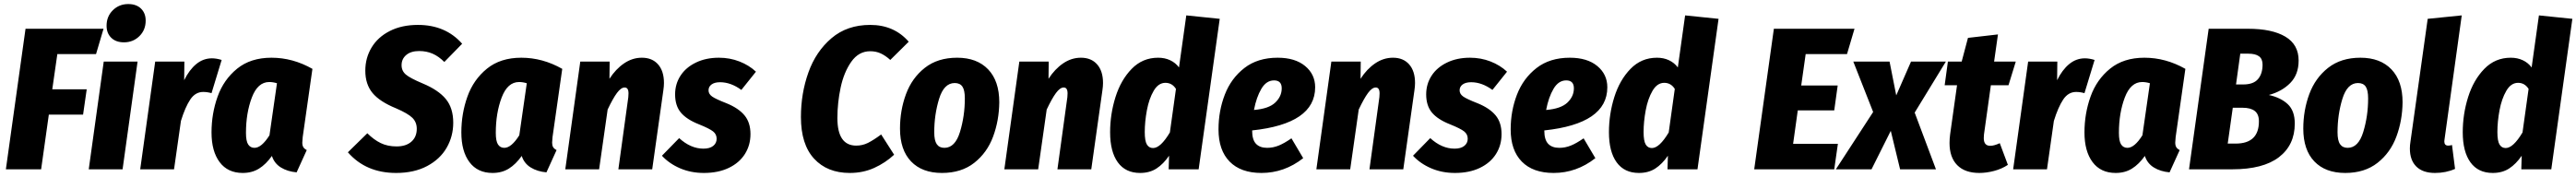

<svg xmlns="http://www.w3.org/2000/svg" viewBox="-20 -836 12716 874"><path d="M454 -569H263L238 -395H408L390 -270H221L183 0H9L106 -694H491Z M585 0H418L492 -532H659ZM506 -709Q506 -755 537 -785.5Q568 -816 613 -816Q653 -816 676 -793.5Q699 -771 699 -734Q699 -688 668 -657.5Q637 -627 592 -627Q552 -627 529 -649.5Q506 -672 506 -709Z M1074 -540 1024 -376Q1003 -382 983 -382Q944 -382 919 -344.5Q894 -307 873 -239L839 0H672L746 -532H890L889 -440Q914 -491 948.5 -519.5Q983 -548 1026 -548Q1048 -548 1074 -540Z M1522 -496 1474 -159Q1472 -139 1472 -132Q1472 -118 1477 -109.5Q1482 -101 1494 -95L1444 15Q1399 11 1366.5 -9Q1334 -29 1322 -66Q1293 -25 1258.5 -3.5Q1224 18 1178 18Q1104 18 1064 -35.5Q1024 -89 1024 -182Q1024 -275 1054 -359Q1084 -443 1150.5 -497Q1217 -551 1320 -551Q1425 -551 1522 -496ZM1194 -180Q1194 -139 1205 -122.5Q1216 -106 1236 -106Q1271 -106 1310 -168L1347 -425Q1327 -431 1309 -431Q1252 -431 1223 -354.5Q1194 -278 1194 -180Z M2261 -620 2173 -530Q2145 -558 2115 -571Q2085 -584 2049 -584Q2008 -584 1985 -564.5Q1962 -545 1962 -514Q1962 -486 1983 -468Q2004 -450 2066 -424Q2143 -392 2180 -347.5Q2217 -303 2217 -230Q2217 -163 2184.5 -106.5Q2152 -50 2088 -16Q2024 18 1935 18Q1786 18 1697 -84L1793 -178Q1825 -146 1859 -129.5Q1893 -113 1937 -113Q1984 -113 2010.5 -136.5Q2037 -160 2037 -200Q2037 -233 2015 -254.5Q1993 -276 1935 -301Q1854 -334 1818.5 -377Q1783 -420 1783 -487Q1783 -550 1814 -601.5Q1845 -653 1904 -683Q1963 -713 2043 -713Q2179 -713 2261 -620Z M2755 -496 2707 -159Q2705 -139 2705 -132Q2705 -118 2710 -109.5Q2715 -101 2727 -95L2677 15Q2632 11 2599.5 -9Q2567 -29 2555 -66Q2526 -25 2491.5 -3.5Q2457 18 2411 18Q2337 18 2297 -35.5Q2257 -89 2257 -182Q2257 -275 2287 -359Q2317 -443 2383.5 -497Q2450 -551 2553 -551Q2658 -551 2755 -496ZM2427 -180Q2427 -139 2438 -122.5Q2449 -106 2469 -106Q2504 -106 2543 -168L2580 -425Q2560 -431 2542 -431Q2485 -431 2456 -354.5Q2427 -278 2427 -180Z M3257 -426Q3257 -410 3254 -390L3199 0H3032L3081 -356Q3082 -363 3082 -375Q3082 -404 3063 -404Q3045 -404 3025 -377Q3005 -350 2979 -295L2937 0H2770L2844 -532H2989L2988 -447Q3019 -495 3060 -523Q3101 -551 3148 -551Q3199 -551 3228 -518Q3257 -485 3257 -426Z M3711 -482 3639 -392Q3587 -430 3534 -430Q3507 -430 3492 -419Q3477 -408 3477 -390Q3477 -372 3494.5 -359.5Q3512 -347 3566 -326Q3625 -302 3654.5 -266.5Q3684 -231 3684 -174Q3684 -119 3656.5 -75.5Q3629 -32 3577 -7Q3525 18 3454 18Q3390 18 3336.5 -5Q3283 -28 3247 -67L3332 -154Q3389 -102 3452 -102Q3483 -102 3500 -115.5Q3517 -129 3517 -151Q3517 -173 3499.5 -187Q3482 -201 3430 -222Q3369 -246 3340.5 -280Q3312 -314 3312 -370Q3312 -421 3338.5 -462Q3365 -503 3414.5 -527Q3464 -551 3528 -551Q3582 -551 3629.5 -532.5Q3677 -514 3711 -482Z M4465 -630 4374 -540Q4351 -561 4327.5 -572Q4304 -583 4275 -583Q4218 -583 4181.5 -531Q4145 -479 4129 -403.5Q4113 -328 4113 -253Q4113 -117 4206 -117Q4237 -117 4264 -130.5Q4291 -144 4329 -172L4393 -72Q4350 -32 4295 -7Q4240 18 4174 18Q4063 18 3998 -52.5Q3933 -123 3933 -258Q3933 -375 3970 -478.5Q4007 -582 4084 -647.5Q4161 -713 4275 -713Q4393 -713 4465 -630Z M4422 -201Q4422 -291 4451.5 -371Q4481 -451 4544.5 -501Q4608 -551 4704 -551Q4802 -551 4857 -493.5Q4912 -436 4912 -331Q4911 -241 4881.5 -161.5Q4852 -82 4788.5 -32Q4725 18 4629 18Q4531 18 4476.5 -39Q4422 -96 4422 -201ZM4742 -350Q4742 -391 4730 -408.5Q4718 -426 4692 -426Q4639 -426 4615 -348Q4591 -270 4591 -183Q4591 -142 4603.5 -124Q4616 -106 4641 -106Q4694 -106 4718 -184.5Q4742 -263 4742 -350Z M5424 -426Q5424 -410 5421 -390L5366 0H5199L5248 -356Q5249 -363 5249 -375Q5249 -404 5230 -404Q5212 -404 5192 -377Q5172 -350 5146 -295L5104 0H4937L5011 -532H5156L5155 -447Q5186 -495 5227 -523Q5268 -551 5315 -551Q5366 -551 5395 -518Q5424 -485 5424 -426Z M6000 -743 5896 0H5748L5750 -67Q5722 -26 5688 -4Q5654 18 5607 18Q5535 18 5497 -34.5Q5459 -87 5459 -183Q5459 -272 5485.5 -356.5Q5512 -441 5565.5 -496Q5619 -551 5696 -551Q5729 -551 5755.5 -538.5Q5782 -526 5799 -503L5835 -760ZM5630 -184Q5630 -140 5640.5 -122.5Q5651 -105 5671 -105Q5708 -105 5754 -182L5784 -397Q5765 -427 5732 -427Q5697 -427 5674 -387.5Q5651 -348 5640.5 -291.5Q5630 -235 5630 -184Z M6471 -405Q6471 -225 6160 -192V-191Q6160 -146 6179 -126Q6198 -106 6234 -106Q6263 -106 6290.5 -117Q6318 -128 6354 -153L6412 -55Q6319 18 6206 18Q6104 18 6049 -38Q5994 -94 5994 -197Q5994 -288 6025 -368.5Q6056 -449 6121.5 -500Q6187 -551 6286 -551Q6372 -551 6421.5 -510Q6471 -469 6471 -405ZM6306 -400Q6306 -439 6268 -439Q6230 -439 6205.5 -397.5Q6181 -356 6169 -293Q6242 -299 6274 -329.5Q6306 -360 6306 -400Z M6964 -426Q6964 -410 6961 -390L6906 0H6739L6788 -356Q6789 -363 6789 -375Q6789 -404 6770 -404Q6752 -404 6732 -377Q6712 -350 6686 -295L6644 0H6477L6551 -532H6696L6695 -447Q6726 -495 6767 -523Q6808 -551 6855 -551Q6906 -551 6935 -518Q6964 -485 6964 -426Z M7418 -482 7346 -392Q7294 -430 7241 -430Q7214 -430 7199 -419Q7184 -408 7184 -390Q7184 -372 7201.5 -359.5Q7219 -347 7273 -326Q7332 -302 7361.5 -266.5Q7391 -231 7391 -174Q7391 -119 7363.5 -75.5Q7336 -32 7284 -7Q7232 18 7161 18Q7097 18 7043.5 -5Q6990 -28 6954 -67L7039 -154Q7096 -102 7159 -102Q7190 -102 7207 -115.5Q7224 -129 7224 -151Q7224 -173 7206.5 -187Q7189 -201 7137 -222Q7076 -246 7047.5 -280Q7019 -314 7019 -370Q7019 -421 7045.5 -462Q7072 -503 7121.5 -527Q7171 -551 7235 -551Q7289 -551 7336.5 -532.5Q7384 -514 7418 -482Z M7913 -405Q7913 -225 7602 -192V-191Q7602 -146 7621 -126Q7640 -106 7676 -106Q7705 -106 7732.5 -117Q7760 -128 7796 -153L7854 -55Q7761 18 7648 18Q7546 18 7491 -38Q7436 -94 7436 -197Q7436 -288 7467 -368.5Q7498 -449 7563.5 -500Q7629 -551 7728 -551Q7814 -551 7863.5 -510Q7913 -469 7913 -405ZM7748 -400Q7748 -439 7710 -439Q7672 -439 7647.5 -397.5Q7623 -356 7611 -293Q7684 -299 7716 -329.5Q7748 -360 7748 -400Z M8462 -743 8358 0H8210L8212 -67Q8184 -26 8150 -4Q8116 18 8069 18Q7997 18 7959 -34.5Q7921 -87 7921 -183Q7921 -272 7947.5 -356.5Q7974 -441 8027.5 -496Q8081 -551 8158 -551Q8191 -551 8217.5 -538.5Q8244 -526 8261 -503L8297 -760ZM8092 -184Q8092 -140 8102.5 -122.5Q8113 -105 8133 -105Q8170 -105 8216 -182L8246 -397Q8227 -427 8194 -427Q8159 -427 8136 -387.5Q8113 -348 8102.5 -291.5Q8092 -235 8092 -184Z M9096 -569H8892L8870 -414H9050L9033 -291H8853L8830 -126H9051L9033 0H8638L8735 -694H9133Z M9430 -280 9535 0H9358L9312 -190L9217 0H9041L9225 -283L9127 -532H9306L9339 -365L9412 -532H9584Z M9772 -172Q9771 -166 9771 -154Q9771 -116 9803 -116Q9822 -116 9850 -129L9890 -22Q9860 -2 9822 8Q9784 18 9749 18Q9678 18 9640 -20.5Q9602 -59 9602 -130Q9602 -151 9605 -173L9639 -415H9578L9594 -532H9662L9693 -649L9841 -666L9822 -532H9929L9893 -415H9806Z M10318 -540 10268 -376Q10247 -382 10227 -382Q10188 -382 10163 -344.5Q10138 -307 10117 -239L10083 0H9916L9990 -532H10134L10133 -440Q10158 -491 10192.5 -519.5Q10227 -548 10270 -548Q10292 -548 10318 -540Z M10766 -496 10718 -159Q10716 -139 10716 -132Q10716 -118 10721 -109.5Q10726 -101 10738 -95L10688 15Q10643 11 10610.5 -9Q10578 -29 10566 -66Q10537 -25 10502.5 -3.5Q10468 18 10422 18Q10348 18 10308 -35.5Q10268 -89 10268 -182Q10268 -275 10298 -359Q10328 -443 10394.5 -497Q10461 -551 10564 -551Q10669 -551 10766 -496ZM10438 -180Q10438 -139 10449 -122.5Q10460 -106 10480 -106Q10515 -106 10554 -168L10591 -425Q10571 -431 10553 -431Q10496 -431 10467 -354.5Q10438 -278 10438 -180Z M11306 -226Q11306 -120 11228 -60Q11150 0 10997 0H10784L10881 -694H11075Q11194 -694 11259.5 -655Q11325 -616 11325 -537Q11325 -468 11283.5 -426Q11242 -384 11178 -367Q11237 -354 11271.5 -321.5Q11306 -289 11306 -226ZM11147 -517Q11147 -545 11129.5 -558Q11112 -571 11076 -571H11037L11016 -419H11052Q11102 -419 11124.5 -445.5Q11147 -472 11147 -517ZM11129 -237Q11129 -272 11108.5 -288Q11088 -304 11048 -304H11000L10975 -127H11014Q11129 -127 11129 -237Z M11348 -201Q11348 -291 11377.5 -371Q11407 -451 11470.5 -501Q11534 -551 11630 -551Q11728 -551 11783 -493.5Q11838 -436 11838 -331Q11837 -241 11807.5 -161.5Q11778 -82 11714.5 -32Q11651 18 11555 18Q11457 18 11402.5 -39Q11348 -96 11348 -201ZM11668 -350Q11668 -391 11656 -408.5Q11644 -426 11618 -426Q11565 -426 11541 -348Q11517 -270 11517 -183Q11517 -142 11529.5 -124Q11542 -106 11567 -106Q11620 -106 11644 -184.5Q11668 -263 11668 -350Z M12045 -147 12044 -138Q12044 -117 12063 -117Q12073 -117 12082 -120L12097 -2Q12052 18 11998 18Q11938 18 11906 -13.5Q11874 -45 11874 -103Q11874 -119 11877 -137L11962 -743L12130 -760Z M12676 -743 12572 0H12424L12426 -67Q12398 -26 12364 -4Q12330 18 12283 18Q12211 18 12173 -34.5Q12135 -87 12135 -183Q12135 -272 12161.5 -356.5Q12188 -441 12241.5 -496Q12295 -551 12372 -551Q12405 -551 12431.5 -538.5Q12458 -526 12475 -503L12511 -760ZM12306 -184Q12306 -140 12316.5 -122.5Q12327 -105 12347 -105Q12384 -105 12430 -182L12460 -397Q12441 -427 12408 -427Q12373 -427 12350 -387.5Q12327 -348 12316.5 -291.5Q12306 -235 12306 -184Z"/></svg>

Font: Fira Sans Condensed ExtraBold
Style: Italic
Weight: 800
Width: 3
Italic angle: -8°
Designer: bBox Type GmbH & Carrois Corporate GbR & Edenspiekermann AG
Foundry: bBox Type GmbH & Carrois Corporate GbR & Edenspiekermann AG
Version: Version 4.301